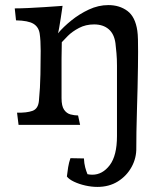

<svg xmlns="http://www.w3.org/2000/svg" viewBox="-20 -491 563 755"><path d="M53 0 47 -48Q85 -47 107.5 -55Q130 -63 133 -94Q138 -145 139 -199Q140 -253 140 -291Q140 -333 136 -359Q132 -385 111.5 -397.5Q91 -410 43 -411L38 -458Q61 -458 92.5 -459.5Q124 -461 154.5 -463Q185 -465 205.5 -466.5Q226 -468 226 -468Q226 -468 224 -454Q222 -440 219 -420.5Q216 -401 213 -383.5Q210 -366 208 -360Q229 -385 260.5 -410.5Q292 -436 329.5 -453.5Q367 -471 406 -471Q450 -471 481 -448Q512 -425 520 -370Q522 -357 522.5 -335Q523 -313 523 -287Q523 -266 522.5 -229Q522 -192 521 -147Q520 -102 518.5 -56.5Q517 -11 516.5 27.5Q516 66 516 89Q517 130 497.5 165.5Q478 201 443.5 222.5Q409 244 363 244Q340 244 315.5 238.5Q291 233 271 223.5Q251 214 243 203Q245 185 248 166.5Q251 148 257 131L310 132Q311 152 315 167Q319 182 324 194Q334 196 343 196Q383 196 411.5 158.5Q440 121 440 44V-233Q440 -259 438 -281.5Q436 -304 434 -321Q429 -358 407 -376.5Q385 -395 350 -395Q317 -395 290.5 -381Q264 -367 247 -350Q230 -333 223 -325Q222 -293 222 -260Q222 -227 222 -194V-105Q222 -74 232 -59.5Q242 -45 257.5 -41Q273 -37 287 -37L295 0Z"/></svg>

Font: Maname
Style: Regular
Weight: 400
Designer: Pathum Egodawatta
Foundry: mooniak
Version: Version 1.000; ttfautohint (v1.8.4.7-5d5b)